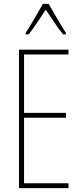

<svg xmlns="http://www.w3.org/2000/svg" viewBox="-20 -1036 421 990"><path d="M333 -66H78V-780H333V-755H104V-454H320V-429H104V-91H333ZM231 -1016Q244 -993 262.5 -961Q281 -929 297.5 -902.5Q314 -876 320 -866V-859H305Q284 -885 260 -920.5Q236 -956 216 -986Q197 -958 172.5 -921Q148 -884 128 -859H112V-866Q123 -882 139 -909Q155 -936 172 -965Q189 -994 201 -1016Z"/></svg>

Font: Noto Sans Malayalam UI ExtraCondensed Thin
Style: Regular
Weight: 100
Width: 2
Designer: Jelle Bosma - Monotype Design Team
Foundry: Monotype Imaging Inc.
Version: Version 2.104; ttfautohint (v1.8.4.7-5d5b)